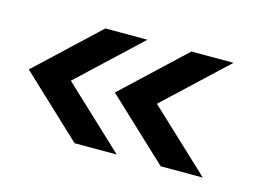

<svg xmlns="http://www.w3.org/2000/svg" viewBox="-49 -410 537 404"><g transform="rotate(15 219.0 -208.0)"><path d="M137.5 -83.3 4.2 -208.3 137.5 -333.3H229.2L95.8 -208.3L229.2 -83.3ZM325 -83.3 191.7 -208.3 325 -333.3H416.7L283.3 -208.3L416.7 -83.3Z"/></g></svg>

Font: co2trust
Style: Regular
Weight: 400
Designer: Kristian Moeller
Foundry: Dicotype
Version: Version 1.000